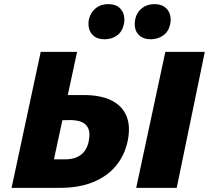

<svg xmlns="http://www.w3.org/2000/svg" viewBox="-20 -909 1011 929"><path d="M36 0 177 -658H353L241 -138H295Q343 -138 371.5 -160Q400 -182 409 -224Q417 -263 408 -285.5Q399 -308 376.5 -318Q354 -328 320 -328L260 -327L284 -449H380Q464 -450 517.5 -424Q571 -398 592 -347.5Q613 -297 597 -223Q582 -156 540.5 -106Q499 -56 431 -28Q363 0 269 0ZM639 0 780 -658H971L835 0ZM486 -719Q454 -719 435.5 -733.5Q417 -748 411 -770.5Q405 -793 411 -819Q420 -851 444 -870Q468 -889 504 -889Q535 -889 553.5 -875Q572 -861 578.5 -838.5Q585 -816 579 -790Q571 -755 545.5 -737Q520 -719 486 -719ZM709 -719Q678 -719 659 -733.5Q640 -748 634.5 -770.5Q629 -793 635 -819Q643 -851 667.5 -870Q692 -889 727 -889Q758 -889 777 -875Q796 -861 802.5 -838.5Q809 -816 803 -790Q795 -755 769 -737Q743 -719 709 -719Z"/></svg>

Font: Ysabeau Office Black
Style: Italic
Weight: 900
Italic angle: -12°
Designer: Christian Thalmann (Catharsis Fonts)
Version: Version 2.001;gftools[0.9.30]; featfreeze: tnum,lnum,ss02